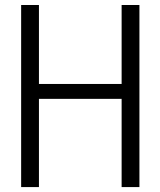

<svg xmlns="http://www.w3.org/2000/svg" viewBox="-20 -760 652 780"><path d="M65.9 0V-739.7H138.2V-418.9H474.1V-739.7H546.4V0H474.1V-358.4H138.2V0Z"/></svg>

Font: News Cycle
Style: Regular
Weight: 500
Version: Version 0.5.2